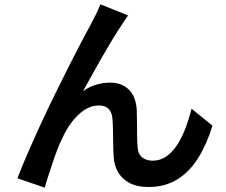

<svg xmlns="http://www.w3.org/2000/svg" viewBox="-20 -814 1040 883"><path d="M569 -743Q562 -733 553.5 -720.5Q545 -708 537 -695Q519 -669 496.5 -631.5Q474 -594 450 -552.5Q426 -511 403.5 -470Q381 -429 362 -395Q392 -416 424 -425Q456 -434 486 -434Q541 -434 573.5 -401Q606 -368 609 -306Q610 -282 610 -250Q610 -218 610.5 -187.5Q611 -157 613 -135Q616 -103 635.5 -89Q655 -75 682 -75Q717 -75 745.5 -95Q774 -115 796 -149.5Q818 -184 834 -227Q850 -270 861 -314L957 -236Q931 -151 891.5 -87.5Q852 -24 795.5 11Q739 46 663 46Q609 46 574 26.5Q539 7 522 -24Q505 -55 503 -89Q501 -117 500.5 -150.5Q500 -184 499.5 -215.5Q499 -247 497 -269Q495 -297 479.5 -313Q464 -329 435 -329Q399 -329 367 -307.5Q335 -286 309 -251Q283 -216 265 -175Q254 -153 242.5 -123Q231 -93 220.5 -61Q210 -29 200.5 0Q191 29 186 49L60 6Q79 -44 107 -108.5Q135 -173 168 -244.5Q201 -316 235.5 -386Q270 -456 301.5 -518.5Q333 -581 358 -628Q383 -675 396 -699Q406 -718 418 -741.5Q430 -765 442 -794Z"/></svg>

Font: Noto Sans JP Thin SemiBold
Style: Regular
Weight: 600
Version: Version 2.004-H2;hotconv 1.0.118;makeotfexe 2.5.65603